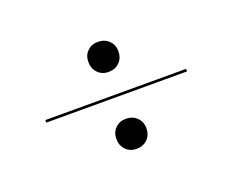

<svg xmlns="http://www.w3.org/2000/svg" viewBox="-57 -524 513 425"><g transform="rotate(-20 200.0 -312.0)"><path d="M365.9 -309H34.4V-315H365.9ZM167.8 -403.2Q167.8 -418.4 177.6 -428.2Q187.4 -438 202.5 -438Q218.2 -438 228.3 -428.2Q238.5 -418.4 238.5 -402.8Q238.5 -387.2 228.5 -377.2Q218.5 -367.2 202.9 -367.2Q187.4 -367.2 177.6 -377.4Q167.8 -387.6 167.8 -403.2ZM167.8 -222Q167.8 -237.1 177.6 -246.9Q187.4 -256.8 202.5 -256.8Q218.2 -256.8 228.3 -246.9Q238.5 -237.1 238.5 -221.6Q238.5 -206 228.5 -196Q218.5 -186 202.9 -186Q187.4 -186 177.6 -196.2Q167.8 -206.3 167.8 -222Z"/></g></svg>

Font: Moniqa Black
Style: Regular
Weight: 900
Designer: Rajesh Rajput
Foundry: Rajesh Rajput
Version: Version 1.000